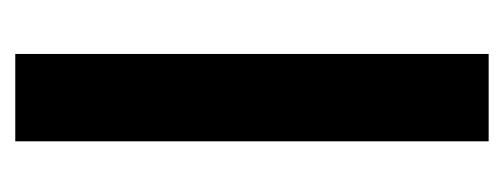

<svg xmlns="http://www.w3.org/2000/svg" viewBox="-234 -458 691 264"><g transform="rotate(90 112.0 -325.5)"><path d="M73.2 -651.4H154.3H173.8V-631.8V-20V-0.5H154.3H73.2H53.7V-20V-631.8V-651.4Z"/></g></svg>

Font: Shabnam FD
Style: Bold
Weight: 700
Foundry: DejaVu fonts team - Redesigned by Saber Rastikerdar - Based on Vazir font
Version: Version 5.00;October 20, 2019;FontCreator 12.0.0.2547 64-bit